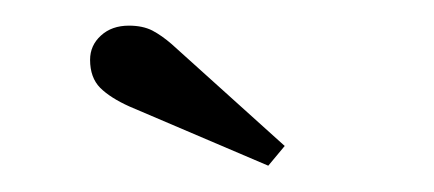

<svg xmlns="http://www.w3.org/2000/svg" viewBox="-20 -762 330 146"><path d="M184 -636 78.5 -681Q64 -687.5 56.2 -695.2Q48.5 -703 48.5 -716.5Q48.5 -727.5 56.8 -735Q65 -742.5 78 -742.5Q88.5 -742.5 95.8 -738.8Q103 -735 110.5 -728.5L196.5 -651Z"/></svg>

Font: Imbue 50pt
Style: Bold
Weight: 700
Designer: Tyler Finck
Foundry: Etcetera Type Company
Version: Version 1.102; ttfautohint (v1.8.3)